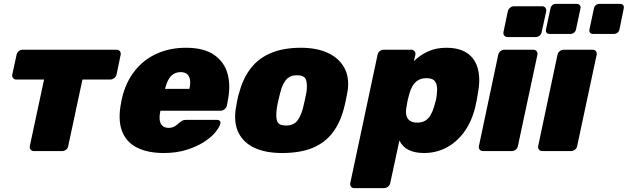

<svg xmlns="http://www.w3.org/2000/svg" viewBox="-20 -775 3221 985"><path d="M154 0Q143 0 137 -7.5Q131 -15 133 -26L206 -367H63Q53 -367 47 -374.5Q41 -382 43 -393L65 -494Q67 -505 76 -512.5Q85 -520 96 -520H578Q589 -520 595 -512.5Q601 -505 599 -494L578 -393Q576 -382 566 -374.5Q556 -367 546 -367H403L330 -26Q329 -15 319.5 -7.5Q310 0 300 0Z M820 10Q737 10 681.5 -18.5Q626 -47 605 -105Q584 -163 602 -252Q603 -256 604 -262.5Q605 -269 606 -272Q626 -355 672 -412.5Q718 -470 785 -500Q852 -530 934 -530Q1026 -530 1078.5 -493.5Q1131 -457 1147.5 -396.5Q1164 -336 1149 -261L1144 -233Q1142 -223 1132.5 -215Q1123 -207 1112 -207H803Q803 -207 802.5 -205Q802 -203 802 -201Q797 -177 799.5 -158.5Q802 -140 813.5 -129.5Q825 -119 845 -119Q858 -119 868 -123Q878 -127 886 -133.5Q894 -140 901 -146Q912 -155 918.5 -157.5Q925 -160 936 -160H1093Q1103 -160 1108 -154Q1113 -148 1110 -139Q1105 -121 1084 -95.5Q1063 -70 1025.5 -46Q988 -22 936 -6Q884 10 820 10ZM827 -319H952V-321Q958 -348 954.5 -367Q951 -386 939 -395.5Q927 -405 907 -405Q887 -405 871 -395.5Q855 -386 844.5 -367Q834 -348 827 -321Z M1427 10Q1344 10 1287 -16Q1230 -42 1204.5 -92.5Q1179 -143 1189 -214Q1192 -235 1197 -260Q1202 -285 1209 -306Q1229 -378 1269 -428Q1309 -478 1372.5 -504Q1436 -530 1524 -530Q1604 -530 1661 -504Q1718 -478 1746 -428Q1774 -378 1763 -306Q1759 -285 1754 -260Q1749 -235 1743 -214Q1724 -143 1685 -92.5Q1646 -42 1583 -16Q1520 10 1427 10ZM1447 -131Q1484 -131 1503 -153Q1522 -175 1534 -219Q1538 -234 1543.5 -260Q1549 -286 1552 -301Q1558 -344 1549.5 -366.5Q1541 -389 1504 -389Q1468 -389 1448.5 -366.5Q1429 -344 1418 -301Q1414 -286 1408 -260Q1402 -234 1400 -219Q1394 -175 1402 -153Q1410 -131 1447 -131Z M1797 190Q1786 190 1780.5 182.5Q1775 175 1777 164L1917 -494Q1919 -505 1928 -512.5Q1937 -520 1948 -520H2089Q2100 -520 2106.5 -512.5Q2113 -505 2111 -494L2103 -461Q2133 -491 2174.5 -510.5Q2216 -530 2270 -530Q2317 -530 2351.5 -516Q2386 -502 2407.5 -473.5Q2429 -445 2436 -401Q2443 -357 2432 -298Q2429 -277 2425.5 -260Q2422 -243 2417 -221Q2398 -147 2359.5 -95.5Q2321 -44 2269 -17Q2217 10 2155 10Q2109 10 2077 -5.5Q2045 -21 2029 -54L1982 164Q1980 175 1970.5 182.5Q1961 190 1951 190ZM2120 -146Q2146 -146 2162.5 -156.5Q2179 -167 2189.5 -185.5Q2200 -204 2207 -228Q2212 -243 2216 -260Q2220 -277 2221 -292Q2224 -316 2221 -334.5Q2218 -353 2206 -363.5Q2194 -374 2167 -374Q2142 -374 2124.5 -363Q2107 -352 2096.5 -334Q2086 -316 2080 -294Q2074 -273 2070.5 -256.5Q2067 -240 2064 -219Q2061 -198 2065 -182Q2069 -166 2082.5 -156Q2096 -146 2120 -146Z M2458 0Q2447 0 2441 -7.5Q2435 -15 2437 -26L2536 -494Q2538 -505 2547.5 -512.5Q2557 -520 2568 -520H2716Q2727 -520 2733 -512.5Q2739 -505 2737 -494L2637 -26Q2635 -15 2626 -7.5Q2617 0 2606 0ZM2584 -585Q2573 -585 2567 -592.5Q2561 -600 2563 -611L2585 -716Q2587 -727 2596.5 -735Q2606 -743 2617 -743H2762Q2772 -743 2778 -735Q2784 -727 2782 -716L2759 -611Q2758 -600 2748.5 -592.5Q2739 -585 2728 -585Z M2762 0Q2751 0 2745 -7.5Q2739 -15 2741 -26L2840 -494Q2842 -505 2851.5 -512.5Q2861 -520 2872 -520H3020Q3031 -520 3037 -512.5Q3043 -505 3041 -494L2941 -26Q2939 -15 2930 -7.5Q2921 0 2910 0ZM3022 -601Q3012 -601 3007 -607.5Q3002 -614 3004 -624L3027 -732Q3029 -742 3036.5 -748.5Q3044 -755 3054 -755H3162Q3172 -755 3177 -748.5Q3182 -742 3180 -732L3158 -624Q3156 -614 3148 -607.5Q3140 -601 3130 -601ZM2799 -601Q2789 -601 2784 -607.5Q2779 -614 2781 -624L2804 -732Q2806 -742 2813.5 -748.5Q2821 -755 2831 -755H2939Q2949 -755 2954.5 -748.5Q2960 -742 2958 -732L2935 -624Q2933 -614 2925 -607.5Q2917 -601 2907 -601Z"/></svg>

Font: Rubik Light ExtraBold
Style: Italic
Weight: 800
Italic angle: -12°
Version: Version 2.104